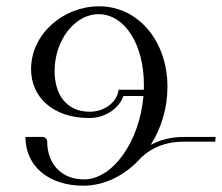

<svg xmlns="http://www.w3.org/2000/svg" viewBox="-20 -585 705 610"><path d="M294.8 -565C182.1 -565 78.7 -478 78.7 -365C78.7 -278.2 146.4 -210 263.7 -210C313.6 -210 358.1 -239.9 372.2 -280H435.7C423.5 -134.6 337.9 -15 246.6 -15C176.9 -15 130 -63 130 -135C130 -143.3 123.3 -150 115 -150H60.8C60.8 -57 134.5 5 244.9 5C313.8 5 379.9 -29.3 429.2 -85.2C462.9 -116.3 506.5 -135 563.8 -135H663.8L665.1 -150H565.1C524.2 -150 488.4 -140.8 458.7 -124.5C491.8 -176.4 512 -240.3 512 -309.7C512 -453.1 420.2 -565 294.8 -565ZM436.9 -300H356.6C353.2 -261.4 312.4 -230 265.5 -230C189.5 -230 153.5 -286.3 153.5 -359.3C153.5 -458.6 218.9 -540 292.6 -540C377.4 -540 437.2 -442.3 437.2 -315.6C437.2 -310.4 437.1 -305.2 436.9 -300Z"/></svg>

Font: Galberik
Style: Regular
Weight: 400
Designer: Gluk
Foundry: Gluk
Version: Version 0.50